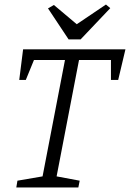

<svg xmlns="http://www.w3.org/2000/svg" viewBox="-20 -828 574 848"><path d="M52 0 57 -30 168 -49 267 -563H130L94 -475H65L82 -610H534L502 -475H470V-563H329L230 -49L332 -30L326 0ZM283 -654 192 -791 218 -806 319 -721 448 -808 467 -792 336 -654Z"/></svg>

Font: Manuale Light
Style: Italic
Weight: 300
Italic angle: -11°
Version: Version 1.002